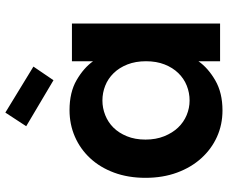

<svg xmlns="http://www.w3.org/2000/svg" viewBox="-87 -756 852 718"><g transform="rotate(-90 339.0 -397.0)"><path d="M33 -279Q33 -344 52.5 -396.5Q72 -449 106.5 -486Q141 -523 187 -543Q233 -563 286 -563Q353 -563 398.5 -536.5Q444 -510 469 -475V-554H610V0H469V-81Q444 -45 397.5 -18Q351 9 285 9Q232 9 186.5 -11.5Q141 -32 106.5 -70Q72 -108 52.5 -161Q33 -214 33 -279ZM469 -277Q469 -316 457 -346.5Q445 -377 424.5 -398Q404 -419 377.5 -429.5Q351 -440 322 -440Q294 -440 267.5 -429.5Q241 -419 221 -399Q201 -379 188.5 -348.5Q176 -318 176 -279Q176 -240 188.5 -209Q201 -178 221 -157Q241 -136 267.5 -125Q294 -114 322 -114Q351 -114 377.5 -124.5Q404 -135 424.5 -156Q445 -177 457 -207.5Q469 -238 469 -277ZM277 -803 449 -698 398 -623 226 -725Z"/></g></svg>

Font: SVN-Poppins SemiBold
Style: Regular
Weight: 600
Designer: Ninad Kale (Devanagari), Jonny Pinhorn (Latin)
Foundry: Indian Type Foundry
Version: Version 3.002 2017